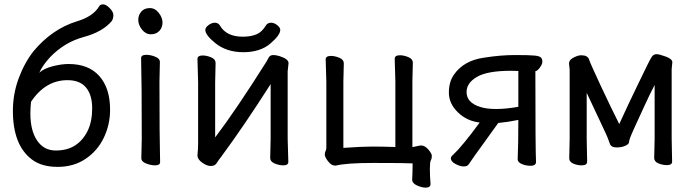

<svg xmlns="http://www.w3.org/2000/svg" viewBox="-20 -741 3181 879"><path d="M235 -52Q289 -52 325 -76Q361 -100 381.5 -142.5Q402 -185 402 -246Q402 -306 374 -340Q346 -374 289 -374Q188 -374 122 -275Q119 -244 119 -222Q119 -143 150 -97.5Q181 -52 235 -52ZM244 23Q171 23 126.5 -10.5Q82 -44 60.5 -100Q39 -156 39 -233Q39 -310 65 -381Q91 -452 133 -506Q218 -608 331 -643Q406 -665 434 -712Q438 -721 453 -721Q465 -721 482 -704Q499 -687 499 -672Q499 -656 492 -645Q450 -595 363 -571.5Q276 -548 210 -480Q174 -441 160 -408Q180 -427 220.5 -437.5Q261 -448 294 -448Q386 -448 435 -392.5Q484 -337 484 -239Q484 -170 455 -110Q426 -50 371.5 -13.5Q317 23 244 23Z M690 16Q671 16 649 7.5Q627 -1 627 -17L629 -105Q629 -368 626 -475Q626 -490 650 -490Q669 -490 690.5 -481.5Q712 -473 712 -457L710 -368Q710 -105 713 1Q713 16 690 16ZM613 -650Q613 -672 627 -688Q641 -704 666 -704Q690 -704 707 -682Q724 -660 724 -638Q724 -615 709.5 -599.5Q695 -584 671 -584Q647 -584 630 -605.5Q613 -627 613 -650Z M945 19Q927 19 905.5 3.5Q884 -12 884 -29V-31Q887 -58 887 -86V-364L884 -471Q884 -487 908 -487Q926 -487 946.5 -478.5Q967 -470 967 -453L965 -364V-112Q1058 -234 1200 -459Q1205 -467 1210.5 -478Q1216 -489 1232 -489Q1244 -489 1260 -484Q1301 -471 1301 -452L1297 -415V-106L1300 0Q1300 16 1277 16Q1258 16 1237.5 7.5Q1217 -1 1217 -18L1219 -106V-356Q1096 -163 991 -21Q981 -9 972.5 5Q964 19 945 19ZM1094 -502Q1016 -502 964 -545Q920 -581 920 -604Q920 -615 934.5 -626Q949 -637 964 -637Q979 -637 987 -624Q1016 -573 1092 -573Q1129 -573 1154.5 -584Q1180 -595 1197 -624Q1205 -637 1221 -637Q1235 -637 1249 -626Q1263 -615 1263 -604Q1263 -580 1217 -541Q1171 -502 1094 -502Z M1929 118Q1911 118 1889 108Q1867 98 1867 81V80Q1869 46 1869 7Q1839 5 1689 5Q1566 5 1518 17H1513Q1497 17 1482 -2.5Q1467 -22 1467 -33Q1467 -44 1470.5 -49.5Q1474 -55 1474 -65V-367L1471 -469Q1471 -485 1495 -485Q1513 -485 1533.5 -476.5Q1554 -468 1554 -451L1552 -367V-64Q1636 -70 1684 -70Q1732 -70 1790 -68V-370L1787 -472Q1787 -488 1811 -488Q1829 -488 1849.5 -479.5Q1870 -471 1870 -454L1868 -370V-68Q1873 -68 1885 -71Q1897 -74 1906 -75H1908Q1925 -75 1941 -56.5Q1957 -38 1957 -27Q1957 -15 1952.5 -7.5Q1948 0 1948 31Q1948 64 1951 101Q1951 118 1929 118Z M2252 -242Q2296 -242 2353 -252V-416L2321 -417Q2211 -417 2163.5 -389Q2116 -361 2116 -320Q2116 -270 2180 -251Q2208 -242 2252 -242ZM2103 21Q2086 21 2065 9.5Q2044 -2 2044 -16Q2044 -24 2054 -32Q2096 -71 2176 -180Q2117 -187 2076 -227Q2035 -267 2035 -317Q2035 -366 2058 -399Q2103 -464 2196 -477Q2271 -489 2339 -489Q2406 -489 2428.5 -486.5Q2451 -484 2457 -477Q2463 -470 2463 -459Q2463 -447 2451.5 -431.5Q2440 -416 2431 -415Q2431 -51 2434 0Q2434 18 2409 18Q2388 18 2369 10Q2350 2 2350 -12V-13Q2353 -79 2353 -192Q2305 -182 2261 -178Q2235 -141 2191.5 -81.5Q2148 -22 2126 11Q2120 21 2103 21Z M2643 16Q2623 16 2604.5 8Q2586 0 2586 -16L2588 -106V-422L2585 -450L2586 -457Q2589 -469 2608 -478.5Q2627 -488 2641 -488Q2656 -488 2665 -483Q2674 -478 2676.5 -469.5Q2679 -461 2691.5 -433Q2704 -405 2728.5 -352Q2753 -299 2777 -250Q2801 -201 2815 -173Q2856 -263 2893.5 -340Q2931 -417 2943.5 -443Q2956 -469 2964 -481Q2972 -493 2986 -493Q2998 -493 3028 -482Q3058 -471 3058 -456L3055 -425V-106L3057 -1Q3057 15 3033 15Q3014 15 2994.5 7Q2975 -1 2975 -18L2977 -106V-352Q2954 -308 2930.5 -256.5Q2907 -205 2883.5 -154Q2860 -103 2860 -92Q2860 -81 2842.5 -73.5Q2825 -66 2803 -66Q2778 -66 2772 -83L2765 -102Q2762 -113 2726 -188.5Q2690 -264 2666 -316V-106L2668 -1Q2668 16 2643 16Z"/></svg>

Font: LXGW WenKai Lite Medium
Style: Regular
Weight: 500
Designer: LXGW / Fontworks Inc.
Foundry: LXGW / Fontworks Inc.
Version: Version 1.511; March 25, 2025